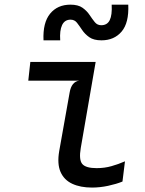

<svg xmlns="http://www.w3.org/2000/svg" viewBox="-20 -818 640 845"><path d="M385 7.5Q334 7.5 298 -9.2Q262 -26 246.5 -61.2Q231 -96.5 240.5 -152.5L286.5 -411Q290.5 -434.5 301.2 -447.8Q312 -461 329 -463H104.5L113.5 -545.5H401L335.5 -167Q326.5 -114.5 342.2 -96.2Q358 -78 405 -78Q440 -78 470.8 -86.8Q501.5 -95.5 530 -108L519 -19Q492 -8 455.8 -0.2Q419.5 7.5 385 7.5ZM426.5 -640.5Q392.5 -640.5 373 -654.2Q353.5 -668 341.5 -686Q329.5 -704 318.8 -717.8Q308 -731.5 290.5 -731.5Q264.5 -731.5 253.2 -707.5Q242 -683.5 245 -640.5H171.5Q168 -718 200.5 -757.8Q233 -797.5 290 -797.5Q324 -797.5 343.2 -783.8Q362.5 -770 374.2 -752.2Q386 -734.5 397 -720.8Q408 -707 425.5 -707Q452 -707 463 -729.5Q474 -752 471.5 -797.5H544.5Q548 -717.5 515.2 -679Q482.5 -640.5 426.5 -640.5Z"/></svg>

Font: Spline Sans Mono
Style: Italic
Weight: 400
Italic angle: -4°
Monospace: yes
Designer: Eben Sorkin, Mirko Velimirovic
Foundry: Sorkin Type
Version: Version 1.004